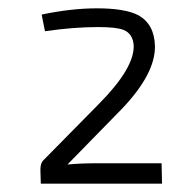

<svg xmlns="http://www.w3.org/2000/svg" viewBox="-20 -801 460 461"><path d="M80 -766Q151 -781 213 -781Q281 -781 313 -764Q351 -742 352 -690Q353 -624 273 -540L142 -406Q174 -409 211 -409H368L369 -360H78L77 -393Q77 -408 83 -415L218 -552Q303 -638 301 -692Q299 -720 277 -729Q260 -736 216 -736Q156 -736 88 -726Z"/></svg>

Font: Taylor Sans Light
Style: Regular
Weight: 300
Italic angle: -8°
Designer: Natanael Gama
Version: Version 1.001 September 8, 2015